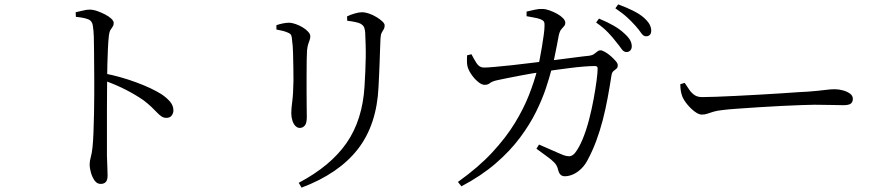

<svg xmlns="http://www.w3.org/2000/svg" viewBox="-20 -802 4030 878"><path d="M440 39Q424 39 413 24Q402 9 396 -12Q390 -33 390 -50Q390 -66 395 -83Q400 -100 403 -128Q406 -156 407.5 -197.5Q409 -239 410 -284.5Q411 -330 411 -372Q411 -414 411 -442Q411 -473 410.5 -506.5Q410 -540 410 -573Q410 -606 409 -634.5Q408 -663 405 -681Q403 -705 385 -713Q367 -721 327 -725L326 -746Q346 -750 361 -754Q376 -758 390 -758Q406 -758 424.5 -751.5Q443 -745 460.5 -736Q478 -727 489 -716.5Q500 -706 500 -697Q500 -687 495.5 -680.5Q491 -674 485.5 -665.5Q480 -657 478 -640Q475 -614 473.5 -579Q472 -544 471 -508.5Q470 -473 470 -445Q470 -424 469.5 -382.5Q469 -341 469 -289.5Q469 -238 469 -186Q469 -134 469 -90Q470 -57 471 -34.5Q472 -12 472 1Q472 21 464 30Q456 39 440 39ZM741 -263Q729 -263 719.5 -269Q710 -275 699.5 -286Q689 -297 674 -311.5Q659 -326 637 -343Q601 -368 557.5 -390.5Q514 -413 459 -433V-466Q534 -451 604 -425Q674 -399 717 -372Q740 -357 756.5 -338.5Q773 -320 773 -297Q773 -284 765 -273.5Q757 -263 741 -263Z M1346 34Q1492 -43 1565 -148.5Q1638 -254 1647 -408Q1649 -442 1650.5 -475Q1652 -508 1652.5 -539Q1653 -570 1652 -598.5Q1651 -627 1650 -653Q1649 -666 1645.5 -676Q1642 -686 1628 -694Q1620 -698 1603.5 -701.5Q1587 -705 1568 -707L1567 -727Q1583 -735 1602.5 -740.5Q1622 -746 1635 -746Q1650 -746 1667.5 -740Q1685 -734 1701.5 -724Q1718 -714 1728.5 -704Q1739 -694 1739 -686Q1739 -675 1734.5 -668Q1730 -661 1725.5 -652.5Q1721 -644 1720 -627Q1719 -605 1718 -576Q1717 -547 1716 -516.5Q1715 -486 1713.5 -457Q1712 -428 1711 -405Q1703 -231 1616 -119.5Q1529 -8 1359 56ZM1351 -217Q1340 -217 1331 -226Q1322 -235 1317 -251Q1312 -267 1312 -285Q1312 -305 1316.5 -338.5Q1321 -372 1322 -433Q1322 -457 1321.5 -492.5Q1321 -528 1320 -562Q1319 -596 1316 -614Q1315 -632 1312 -640Q1309 -648 1296 -653Q1285 -658 1272.5 -661Q1260 -664 1244 -667V-687Q1259 -692 1274 -695Q1289 -698 1301 -698Q1315 -698 1332 -692Q1349 -686 1364 -677Q1379 -668 1389 -657Q1399 -646 1399 -637Q1399 -627 1396 -619Q1393 -611 1389.5 -600.5Q1386 -590 1384 -571Q1383 -558 1382.5 -527Q1382 -496 1382 -457Q1382 -418 1382 -379Q1382 -340 1382.5 -309.5Q1383 -279 1383 -267Q1383 -238 1373.5 -227.5Q1364 -217 1351 -217Z M2845 -564Q2832 -564 2822 -578.5Q2812 -593 2797 -611Q2782 -631 2760.5 -653.5Q2739 -676 2706 -699L2719 -717Q2758 -701 2786.5 -684.5Q2815 -668 2834 -650Q2853 -633 2861 -619Q2869 -605 2869 -590Q2869 -578 2862 -571Q2855 -564 2845 -564ZM2563 4Q2551 4 2543.5 -3Q2536 -10 2532 -26Q2528 -45 2515 -58.5Q2502 -72 2481.5 -86.5Q2461 -101 2433 -122L2445 -141Q2466 -132 2488.5 -122Q2511 -112 2529.5 -104Q2548 -96 2558 -92Q2578 -86 2588 -88Q2598 -90 2609 -102Q2628 -126 2644.5 -166Q2661 -206 2673.5 -254Q2686 -302 2694.5 -348.5Q2703 -395 2708 -432.5Q2713 -470 2713 -489Q2713 -500 2701 -500Q2679 -500 2648 -497.5Q2617 -495 2583 -490.5Q2549 -486 2518.5 -482Q2488 -478 2466 -474Q2443 -471 2412 -466Q2381 -461 2349 -454.5Q2317 -448 2291 -443Q2265 -438 2253 -435Q2230 -430 2220.5 -422Q2211 -414 2196 -414Q2183 -414 2167 -427Q2151 -440 2138.5 -457.5Q2126 -475 2122 -486Q2116 -500 2115.5 -517Q2115 -534 2116 -549L2136 -554Q2146 -534 2159 -513.5Q2172 -493 2193 -493Q2207 -493 2241.5 -496Q2276 -499 2322.5 -504Q2369 -509 2420 -515.5Q2471 -522 2520.5 -528Q2570 -534 2610.5 -539.5Q2651 -545 2674 -547Q2688 -549 2696 -554.5Q2704 -560 2711 -566Q2718 -572 2726 -572Q2733 -572 2746.5 -564.5Q2760 -557 2773 -545.5Q2786 -534 2795.5 -523Q2805 -512 2805 -504Q2805 -493 2799 -488Q2793 -483 2785.5 -477Q2778 -471 2776 -456Q2768 -404 2758.5 -353Q2749 -302 2736.5 -253.5Q2724 -205 2707 -159Q2690 -113 2668 -72Q2656 -48 2638 -30.5Q2620 -13 2600.5 -4.5Q2581 4 2563 4ZM2074 30Q2168 -37 2231 -105Q2294 -173 2334.5 -239.5Q2375 -306 2399 -367.5Q2423 -429 2437 -483Q2442 -501 2447.5 -528.5Q2453 -556 2458 -586.5Q2463 -617 2466.5 -642.5Q2470 -668 2470 -682Q2471 -696 2467.5 -702.5Q2464 -709 2452 -714Q2439 -719 2420.5 -722Q2402 -725 2388 -728V-749Q2404 -753 2425 -757.5Q2446 -762 2460 -761Q2475 -761 2493 -754.5Q2511 -748 2527.5 -739Q2544 -730 2554.5 -719Q2565 -708 2565 -699Q2565 -688 2559 -682Q2553 -676 2546 -667Q2539 -658 2535 -639Q2532 -622 2526.5 -594Q2521 -566 2515 -537Q2509 -508 2502 -484Q2493 -449 2476.5 -399Q2460 -349 2431.5 -291Q2403 -233 2357.5 -172Q2312 -111 2246.5 -54.5Q2181 2 2090 50ZM2934 -636Q2922 -636 2912 -651Q2902 -666 2886 -684Q2869 -703 2848.5 -722Q2828 -741 2794 -764L2807 -782Q2845 -768 2874 -753.5Q2903 -739 2921 -724Q2941 -707 2949.5 -692Q2958 -677 2958 -662Q2958 -649 2951.5 -642.5Q2945 -636 2934 -636Z M3189 -278Q3175 -278 3156.5 -292Q3138 -306 3122.5 -325Q3107 -344 3100 -361Q3095 -375 3093 -388.5Q3091 -402 3091 -417L3111 -423Q3122 -406 3132.5 -391Q3143 -376 3156.5 -367Q3170 -358 3191 -358Q3213 -358 3254 -359.5Q3295 -361 3346 -363.5Q3397 -366 3449.5 -369Q3502 -372 3549.5 -375Q3597 -378 3631 -380.5Q3665 -383 3676 -383Q3726 -387 3752 -390.5Q3778 -394 3797 -394Q3816 -394 3835.5 -388.5Q3855 -383 3867.5 -373.5Q3880 -364 3880 -350Q3880 -336 3871 -328.5Q3862 -321 3836 -321Q3810 -321 3780.5 -322Q3751 -323 3705 -323Q3687 -323 3646 -321.5Q3605 -320 3552.5 -317.5Q3500 -315 3448 -311.5Q3396 -308 3352.5 -305Q3309 -302 3286 -299Q3258 -296 3242 -291Q3226 -286 3214.5 -282Q3203 -278 3189 -278Z"/></svg>

Font: Noto Serif SC ExtraLight
Style: Regular
Weight: 400
Version: Version 2.002-H1;hotconv 1.1.0;makeotfexe 2.6.0